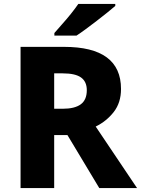

<svg xmlns="http://www.w3.org/2000/svg" viewBox="-20 -1044 713 971"><path d="M304 -807Q592 -807 592 -594Q592 -525 555.5 -478Q519 -431 464 -404L673 -93H482L321 -361H254V-93H84V-807ZM297 -673H254V-494H297Q358 -494 388.5 -516.5Q419 -539 419 -588Q419 -631 390 -652Q361 -673 297 -673ZM563 -1014Q547 -1000 522 -980Q497 -960 468.5 -938Q440 -916 413.5 -896.5Q387 -877 367 -864H255V-877Q271 -896 294 -921.5Q317 -947 339 -974.5Q361 -1002 376 -1024H563Z"/></svg>

Font: Noto Sans Kannada UI ExtraBold
Style: Regular
Weight: 800
Designer: Jelle Bosma - Monotype Design Team
Foundry: Monotype Imaging Inc.
Version: Version 2.005; ttfautohint (v1.8.4.7-5d5b)